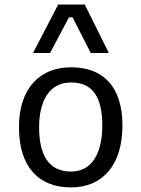

<svg xmlns="http://www.w3.org/2000/svg" viewBox="-20 -816 623 846"><path d="M63.5 -255.4C63.5 -83 148.4 9.8 293 9.8C432.6 9.8 519.5 -89.8 519.5 -262.7C519.5 -434.6 434.6 -519.5 293 -519.5C156.2 -519.5 63.5 -427.7 63.5 -255.4ZM152.3 -255.4C152.3 -369.1 195.8 -452.6 293 -452.6C390.1 -452.6 430.7 -386.2 430.7 -262.7C430.7 -148.4 390.1 -60.1 293 -60.1C195.8 -60.1 152.3 -131.3 152.3 -255.4ZM125.5 -582.5H200.7L283.7 -739.3H299.8L379.9 -582.5H459.5L353.5 -795.9H236.3Z"/></svg>

Font: Basic
Style: Regular
Weight: 400
Designer: Magnus Gaarde
Foundry: Magnus Gaarde
Version: Version 1.001